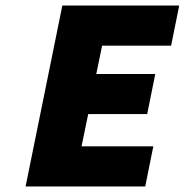

<svg xmlns="http://www.w3.org/2000/svg" viewBox="-20 -670 664 690"><path d="M72 0 204 -650H624L595 -506H347L326 -404H538L509 -260H297L273 -144H531L502 0Z"/></svg>

Font: mr_Source Sans Pro
Style: Italic
Weight: 900
Italic angle: -11°
Designer: Paul D. Hunt
Foundry: Adobe Systems Incorporated
Version: Version 1.076;July 10, 2024;FontCreator 11.5.0.2430 64-bit